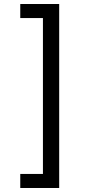

<svg xmlns="http://www.w3.org/2000/svg" viewBox="-20 -802 455 957"><path d="M81 65H194V-712H81V-782H275V135H81Z"/></svg>

Font: uoriya85
Style: Book
Weight: 400
Designer: Jelle Bosma - Monotype Design Team
Foundry: Monotype Imaging Inc.
Version: Version 2.003